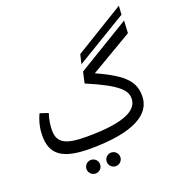

<svg xmlns="http://www.w3.org/2000/svg" viewBox="-182 -1035 1292 1382"><g transform="rotate(-20 464.0 -344.0)"><path d="M337 14C674 14 819 -77 819 -215C819 -316 774 -387 554 -485L877 -675L882 -770L479 -526L460 -441C703 -339 741 -283 741 -225C741 -146 658 -76 345 -76C178 -76 124 -111 124 -205C124 -245 131 -286 145 -330L82 -351C57 -300 45 -241 45 -192C45 -51 121 14 337 14ZM879 -816 883 -883 503 -651 486 -579ZM417 143C417 172 440 195 469 195C497 195 521 172 521 143C521 114 497 91 469 91C440 91 417 114 417 143ZM262 143C262 172 286 195 314 195C343 195 366 172 366 143C366 114 343 91 314 91C286 91 262 114 262 143Z"/></g></svg>

Font: FiraGO Unicode
Style: Regular
Weight: 400
Designer: bBox Type
Foundry: bBox Type GmbH
Version: Version 1.001;PS 001.001;hotconv 1.0.88;makeotf.lib2.5.64775